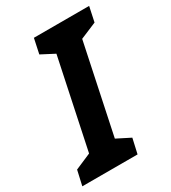

<svg xmlns="http://www.w3.org/2000/svg" viewBox="-204 -806 800 897"><g transform="rotate(-30 196.5 -357.0)"><path d="M-10 -80 76 -117 177 -597 106 -634 123 -714H421L404 -634L316 -597L215 -117L288 -80L270 0H-28Z"/></g></svg>

Font: Noto Sans Display
Style: Bold Italic
Weight: 700
Italic angle: -12°
Designer: Monotype Design team
Foundry: Monotype Imaging Inc.
Version: Version 1.000